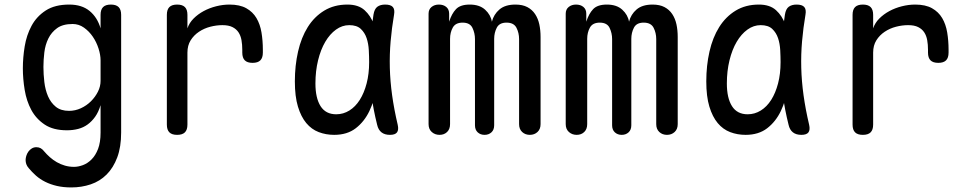

<svg xmlns="http://www.w3.org/2000/svg" viewBox="-20 -580 4240 840"><path d="M420 -120Q411 -90 396.5 -69.5Q382 -49 363.5 -35.5Q345 -22 322 -16Q299 -10 273 -10Q213 -10 175.5 -35Q138 -60 117 -99Q96 -138 88 -186.5Q80 -235 80 -281Q80 -328 88 -377Q96 -426 118 -467Q140 -508 180 -534Q220 -560 283 -560Q338 -560 372 -532Q406 -504 420 -456V-515Q420 -538 431 -549Q442 -560 465 -560Q488 -560 499 -549Q510 -538 510 -515V0Q510 63 493 108.5Q476 154 446.5 183.5Q417 213 377 226.5Q337 240 292 240Q257 240 229 233.5Q201 227 178 215.5Q155 204 137.5 188.5Q120 173 106 156Q98 147 95 138Q92 129 92 120Q92 112 95 102Q98 92 104 83.5Q110 75 119 69.5Q128 64 139 64Q150 64 158 68.5Q166 73 173 82Q184 95 198 107.5Q212 120 228.5 129.5Q245 139 264 144.5Q283 150 304 150Q322 150 342.5 142.5Q363 135 380.5 117.5Q398 100 409 71.5Q420 43 420 0ZM282 -95Q309 -95 334 -106.5Q359 -118 378 -137Q397 -156 408.5 -179Q420 -202 420 -226V-316Q420 -340 411 -368Q402 -396 386 -419.5Q370 -443 347.5 -459Q325 -475 298 -475Q255 -475 230 -457Q205 -439 191.5 -411.5Q178 -384 174 -351Q170 -318 170 -287Q170 -255 174 -221Q178 -187 190 -159Q202 -131 224 -113Q246 -95 282 -95Z M755 10Q732 10 721 -1Q710 -12 710 -35V-515Q710 -538 721 -549Q732 -560 755 -560Q778 -560 789 -549Q800 -538 800 -515V-456Q808 -480 827 -499Q846 -518 871 -531.5Q896 -545 925.5 -552.5Q955 -560 984 -560Q1029 -560 1057.5 -544Q1086 -528 1102 -501Q1118 -474 1124 -438Q1130 -402 1130 -362V-350Q1130 -327 1119 -316Q1108 -305 1085 -305Q1062 -305 1051 -316Q1040 -327 1040 -350V-362Q1040 -385 1036.5 -404.5Q1033 -424 1023.5 -438.5Q1014 -453 997 -461.5Q980 -470 953 -470Q927 -470 900 -463Q873 -456 850.5 -441Q828 -426 814 -403.5Q800 -381 800 -350V-35Q800 -12 789 -1Q778 10 755 10Z M1442 10Q1406 10 1374.5 -2Q1343 -14 1320 -41.5Q1297 -69 1283.5 -113.5Q1270 -158 1270 -224Q1270 -293 1284 -354.5Q1298 -416 1326.5 -461.5Q1355 -507 1398.5 -533.5Q1442 -560 1500 -560Q1548 -560 1575 -535.5Q1602 -511 1615.5 -473.5Q1629 -436 1632 -391.5Q1635 -347 1635 -308Q1635 -253 1626.5 -196.5Q1618 -140 1596 -94Q1574 -48 1536.5 -19Q1499 10 1442 10ZM1451 -80Q1482 -80 1508.5 -96.5Q1535 -113 1554 -143Q1573 -173 1584 -215Q1595 -257 1595 -308Q1595 -332 1593.5 -360.5Q1592 -389 1584 -413Q1576 -437 1558.5 -453.5Q1541 -470 1508 -470Q1477 -470 1450 -450.5Q1423 -431 1403 -397Q1383 -363 1371.5 -316Q1360 -269 1360 -215Q1360 -151 1382.5 -115.5Q1405 -80 1451 -80ZM1614 -516Q1618 -541 1631 -550.5Q1644 -560 1665 -560Q1689 -560 1698.5 -549.5Q1708 -539 1704 -516Q1694 -457 1689 -399.5Q1684 -342 1685.5 -283.5Q1687 -225 1695.5 -163.5Q1704 -102 1720 -34Q1725 -12 1717 -1Q1709 10 1686 10Q1663 10 1649 -1Q1635 -12 1630 -34Q1613 -102 1605 -163.5Q1597 -225 1596 -283.5Q1595 -342 1600 -399.5Q1605 -457 1614 -516Z M1903 10Q1883 10 1869 -2.5Q1855 -15 1855 -37V-520Q1855 -539 1868 -549.5Q1881 -560 1900 -560Q1920 -560 1932.5 -549.5Q1945 -539 1945 -520V-485Q1956 -520 1975 -540Q1994 -560 2035 -560Q2078 -560 2102.5 -537.5Q2127 -515 2132 -485Q2140 -517 2165 -538.5Q2190 -560 2235 -560Q2266 -560 2287 -549Q2308 -538 2321 -518.5Q2334 -499 2339.5 -473.5Q2345 -448 2345 -418V-37Q2345 -15 2331.5 -2.5Q2318 10 2298 10Q2278 10 2264.5 -2.5Q2251 -15 2251 -37V-409Q2251 -436 2239.5 -458.5Q2228 -481 2196 -481Q2165 -481 2153.5 -459Q2142 -437 2142 -410V-32Q2142 -12 2130 -1Q2118 10 2100 10Q2082 10 2070 -1Q2058 -12 2058 -32V-409Q2058 -435 2047 -458Q2036 -481 2004 -481Q1973 -481 1961 -459.5Q1949 -438 1949 -410V-37Q1949 -15 1936 -2.5Q1923 10 1903 10Z M2503 10Q2483 10 2469 -2.5Q2455 -15 2455 -37V-520Q2455 -539 2468 -549.5Q2481 -560 2500 -560Q2520 -560 2532.5 -549.5Q2545 -539 2545 -520V-485Q2556 -520 2575 -540Q2594 -560 2635 -560Q2678 -560 2702.5 -537.5Q2727 -515 2732 -485Q2740 -517 2765 -538.5Q2790 -560 2835 -560Q2866 -560 2887 -549Q2908 -538 2921 -518.5Q2934 -499 2939.5 -473.5Q2945 -448 2945 -418V-37Q2945 -15 2931.5 -2.5Q2918 10 2898 10Q2878 10 2864.5 -2.5Q2851 -15 2851 -37V-409Q2851 -436 2839.5 -458.5Q2828 -481 2796 -481Q2765 -481 2753.5 -459Q2742 -437 2742 -410V-32Q2742 -12 2730 -1Q2718 10 2700 10Q2682 10 2670 -1Q2658 -12 2658 -32V-409Q2658 -435 2647 -458Q2636 -481 2604 -481Q2573 -481 2561 -459.5Q2549 -438 2549 -410V-37Q2549 -15 2536 -2.5Q2523 10 2503 10Z M3242 10Q3206 10 3174.5 -2Q3143 -14 3120 -41.5Q3097 -69 3083.5 -113.5Q3070 -158 3070 -224Q3070 -293 3084 -354.5Q3098 -416 3126.5 -461.5Q3155 -507 3198.5 -533.5Q3242 -560 3300 -560Q3348 -560 3375 -535.5Q3402 -511 3415.5 -473.5Q3429 -436 3432 -391.5Q3435 -347 3435 -308Q3435 -253 3426.5 -196.5Q3418 -140 3396 -94Q3374 -48 3336.5 -19Q3299 10 3242 10ZM3251 -80Q3282 -80 3308.5 -96.5Q3335 -113 3354 -143Q3373 -173 3384 -215Q3395 -257 3395 -308Q3395 -332 3393.5 -360.5Q3392 -389 3384 -413Q3376 -437 3358.5 -453.5Q3341 -470 3308 -470Q3277 -470 3250 -450.5Q3223 -431 3203 -397Q3183 -363 3171.5 -316Q3160 -269 3160 -215Q3160 -151 3182.5 -115.5Q3205 -80 3251 -80ZM3414 -516Q3418 -541 3431 -550.5Q3444 -560 3465 -560Q3489 -560 3498.5 -549.5Q3508 -539 3504 -516Q3494 -457 3489 -399.5Q3484 -342 3485.5 -283.5Q3487 -225 3495.5 -163.5Q3504 -102 3520 -34Q3525 -12 3517 -1Q3509 10 3486 10Q3463 10 3449 -1Q3435 -12 3430 -34Q3413 -102 3405 -163.5Q3397 -225 3396 -283.5Q3395 -342 3400 -399.5Q3405 -457 3414 -516Z M3755 10Q3732 10 3721 -1Q3710 -12 3710 -35V-515Q3710 -538 3721 -549Q3732 -560 3755 -560Q3778 -560 3789 -549Q3800 -538 3800 -515V-456Q3808 -480 3827 -499Q3846 -518 3871 -531.5Q3896 -545 3925.5 -552.5Q3955 -560 3984 -560Q4029 -560 4057.5 -544Q4086 -528 4102 -501Q4118 -474 4124 -438Q4130 -402 4130 -362V-350Q4130 -327 4119 -316Q4108 -305 4085 -305Q4062 -305 4051 -316Q4040 -327 4040 -350V-362Q4040 -385 4036.5 -404.5Q4033 -424 4023.5 -438.5Q4014 -453 3997 -461.5Q3980 -470 3953 -470Q3927 -470 3900 -463Q3873 -456 3850.5 -441Q3828 -426 3814 -403.5Q3800 -381 3800 -350V-35Q3800 -12 3789 -1Q3778 10 3755 10Z"/></svg>

Font: Maple Mono
Style: Regular
Weight: 400
Monospace: yes
Designer: subframe7536
Version: Version 7.300